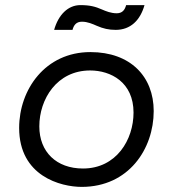

<svg xmlns="http://www.w3.org/2000/svg" viewBox="-20 -728 677 752"><path d="M300 4C484 4 582 -145 582 -293C582 -428 491 -524 334 -524C157 -524 55 -377 55 -227C55 -38 218 4 300 4ZM305 -68C201 -68 134 -133 134 -233C134 -340 203 -452 333 -452C414 -452 503 -406 503 -287C503 -181 436 -68 305 -68ZM192 -611H264C269 -630 279 -643 301 -643C323 -643 343 -634 359 -627C384 -616 406 -611 433 -611C491 -611 529 -648 546 -708H474C469 -689 459 -676 437 -676C415 -676 395 -684 379 -691C354 -702 332 -708 295 -708C247 -708 209 -671 192 -611Z"/></svg>

Font: Fixel Display 20240404
Style: Italic
Weight: 400
Italic angle: -10°
Designer: AlfaBravo + MacPaw
Foundry: Kyrylo Tkachov, Marchela Mozhyna, Serhii Makarenko, Maria Weinstein, Zakhar Kryvoshyya
Version: Version 1.211;Glyphs 3.2 (3225)